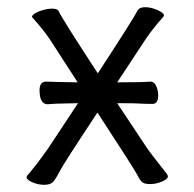

<svg xmlns="http://www.w3.org/2000/svg" viewBox="-20 -503 540 534"><path d="M54 -10Q54 -14 57 -16Q78 -40 113 -89L197 -216Q126 -215 113 -213Q90 -213 90 -252Q90 -276 108 -276Q129 -275 196 -274L119 -393Q101 -420 72 -452L69 -456Q69 -461 78.5 -466.5Q88 -472 101 -475.5Q114 -479 124 -479Q140 -479 143 -472Q154 -449 252 -299Q350 -449 364 -476Q370 -483 384 -483Q400 -483 418 -475Q436 -467 436 -460L434 -456Q407 -426 387 -397L306 -274Q375 -274 399 -276Q409 -276 414.5 -263.5Q420 -251 420 -238Q420 -214 404 -214Q384 -214 368 -215Q357 -216 306 -216L389 -91Q400 -75 431 -36Q447 -17 447 -13Q447 -5 430.5 2Q414 9 397 9Q380 9 373.5 2Q367 -5 361.5 -17Q356 -29 251 -190Q157 -48 146 -26.5Q135 -5 127.5 3Q120 11 103 11Q86 11 70 4Q54 -3 54 -10Z"/></svg>

Font: LXGW WenKai Mono TC
Style: Regular
Weight: 400
Designer: LXGW / Fontworks Inc.
Foundry: LXGW / Fontworks Inc.
Version: Version 1.330